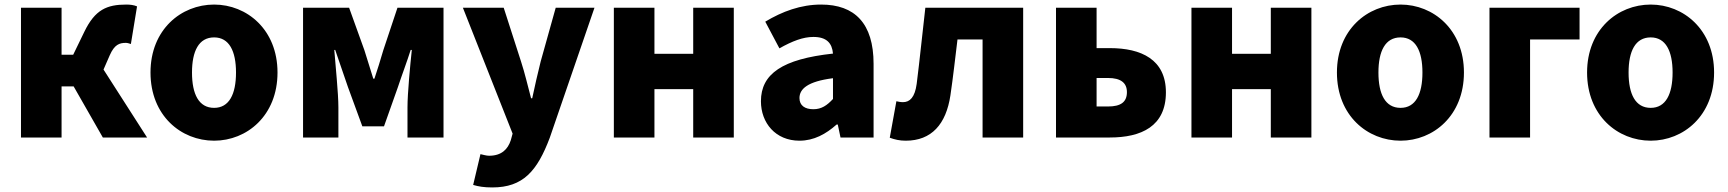

<svg xmlns="http://www.w3.org/2000/svg" viewBox="-20 -603 7577 842"><path d="M72 0H250V-224H303L431 0H625L434 -298L461 -360C482 -408 504 -415 532 -415C540 -415 547 -412 554 -410L581 -575C567 -581 551 -583 534 -583C449 -583 397 -561 350 -464L301 -363H250V-569H72Z M919 14C1063 14 1197 -96 1197 -285C1197 -473 1063 -583 919 -583C774 -583 640 -473 640 -285C640 -96 774 14 919 14ZM919 -130C852 -130 822 -190 822 -285C822 -379 852 -439 919 -439C985 -439 1015 -379 1015 -285C1015 -190 985 -130 919 -130Z M1309 0H1464V-132C1464 -194 1451 -319 1446 -384H1450C1466 -335 1490 -270 1506 -221L1569 -49H1664L1725 -221C1741 -270 1765 -333 1781 -384H1786C1779 -319 1767 -194 1767 -132V0H1925V-569H1723L1661 -383C1648 -337 1635 -298 1622 -258H1617C1605 -298 1592 -337 1578 -383L1511 -569H1309Z M2139 219C2274 219 2336 147 2391 1L2587 -569H2417L2351 -333C2338 -279 2325 -226 2314 -172H2309C2294 -228 2282 -281 2265 -333L2189 -569H2010L2228 -17L2220 12C2207 52 2179 80 2125 80C2112 80 2097 75 2087 73L2055 208C2079 215 2102 219 2139 219Z M2672 0H2850V-212H3020V0H3198V-569H3020V-367H2850V-569H2672Z M3486 14C3549 14 3602 -15 3649 -57H3654L3666 0H3811V-323C3811 -501 3728 -583 3581 -583C3492 -583 3411 -553 3336 -508L3398 -391C3455 -423 3502 -441 3547 -441C3605 -441 3629 -414 3633 -368C3411 -344 3317 -279 3317 -159C3317 -64 3381 14 3486 14ZM3547 -124C3510 -124 3486 -140 3486 -173C3486 -213 3522 -246 3633 -260V-169C3607 -141 3583 -124 3547 -124Z M3952 14C4065 14 4129 -58 4148 -185C4160 -266 4169 -349 4179 -430H4289V0H4467V-569H4038C4025 -458 4014 -345 4000 -235C3992 -176 3970 -155 3940 -155C3929 -155 3920 -157 3911 -159L3882 1C3904 9 3925 14 3952 14Z M4611 0H4847C4985 0 5093 -49 5093 -198C5093 -342 4985 -392 4847 -392H4789V-569H4611ZM4789 -136V-261H4839C4896 -261 4922 -239 4922 -199C4922 -156 4896 -136 4839 -136Z M5205 0H5383V-212H5553V0H5731V-569H5553V-367H5383V-569H5205Z M6122 14C6266 14 6400 -96 6400 -285C6400 -473 6266 -583 6122 -583C5977 -583 5843 -473 5843 -285C5843 -96 5977 14 6122 14ZM6122 -130C6055 -130 6025 -190 6025 -285C6025 -379 6055 -439 6122 -439C6188 -439 6218 -379 6218 -285C6218 -190 6188 -130 6122 -130Z M6512 0H6690V-430H6907V-569H6512Z M7219 14C7363 14 7497 -96 7497 -285C7497 -473 7363 -583 7219 -583C7074 -583 6940 -473 6940 -285C6940 -96 7074 14 7219 14ZM7219 -130C7152 -130 7122 -190 7122 -285C7122 -379 7152 -439 7219 -439C7285 -439 7315 -379 7315 -285C7315 -190 7285 -130 7219 -130Z"/></svg>

Font: ChiuKong Gothic MN Heavy
Style: Regular
Weight: 900
Designer: Ryoko NISHIZUKA 西塚涼子 (kana, bopomofo & ideographs); Paul D. Hunt (Latin, Greek & Cyrillic); Sandoll Communications 산돌커뮤니
Foundry: Adobe
Version: Version 1.300